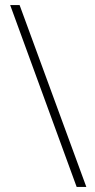

<svg xmlns="http://www.w3.org/2000/svg" viewBox="-20 -734 375 754"><path d="M57 -714H20L281 0H319Z"/></svg>

Font: Noto Sans Gujarati Condensed ExtraLight
Style: Regular
Weight: 200
Width: 3
Designer: Jelle Bosma - Monotype Design Team, Universal Thirst
Foundry: Monotype Imaging Inc.
Version: Version 2.106